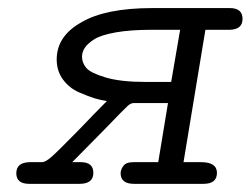

<svg xmlns="http://www.w3.org/2000/svg" viewBox="-20 -451 615 471"><path d="M20 -25.9Q20 -52.7 53.2 -53.2Q53.2 -53.2 83 -53.2Q91.8 -53.2 106.9 -66.7Q122.1 -80.1 171.9 -130.9Q212.9 -173.8 242.2 -203.1Q228 -205.1 213.1 -209.5Q198.2 -213.9 174.1 -224.4Q149.9 -234.9 134.5 -255.9Q119.1 -276.9 119.1 -305.2Q119.1 -362.3 179.2 -396Q238.3 -431.2 354 -431.2H543.9Q574.7 -431.2 575 -405Q575.2 -378.9 543.9 -377.9H483.9L430.2 -53.2H473.1Q512.2 -53.2 512.2 -26.9Q512.2 0 479 0H309.1Q275.9 0 275.9 -25.9Q275.9 -34.7 282.5 -43.9Q289.1 -53.2 307.1 -53.2H368.2L392.1 -198.2H308.1Q301.3 -198.2 293.7 -191.7Q286.1 -185.1 235.8 -132.8Q190.9 -86.9 157.2 -53.2H178.2Q209 -53.2 209 -26.9Q209 0 174.8 0H51.8Q20 0 20 -25.9ZM181.2 -312Q181.2 -296.9 191.7 -284.4Q202.1 -272 239 -261Q275.9 -250 336.9 -250H399.9L421.9 -377.9H351.1Q300.3 -377.9 264.2 -371.6Q228 -365.2 211.4 -354.7Q194.8 -344.2 188 -333.7Q181.2 -323.2 181.2 -312Z"/></svg>

Font: CMU Typewriter Text
Style: LightOblique
Weight: 200
Italic angle: -9.46001°
Version: Version 0.7.0